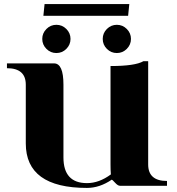

<svg xmlns="http://www.w3.org/2000/svg" viewBox="-20 -925 881 956"><path d="M512.2 -681.6Q491.5 -702.4 491.5 -731.2Q491.5 -760 512.2 -780.8Q533 -801.5 561.8 -801.5Q590.6 -801.5 611.3 -780.8Q632.1 -760 632.1 -731.2Q632.1 -702.4 611.3 -681.6Q590.6 -660.9 561.8 -660.9Q533 -660.9 512.2 -681.6ZM211.2 -681.6Q190.4 -702.4 190.4 -731.2Q190.4 -760 211.2 -780.8Q231.9 -801.5 260.7 -801.5Q289.6 -801.5 310.3 -780.8Q331.1 -760 331.1 -731.2Q331.1 -702.4 310.3 -681.6Q289.6 -660.9 260.7 -660.9Q231.9 -660.9 211.2 -681.6ZM717.8 -106Q717.8 -23.9 811.5 -23.9V0H577.1Q566.7 0 552.9 -15.3Q539.1 -30.5 536.6 -30.5Q476.3 10.7 413.1 10.7Q108.4 10.7 108.4 -210.9V-503.4Q108.4 -585.4 14.6 -585.4V-609.4H249Q295.9 -609.4 295.9 -503.4V-141.1Q295.9 -13.2 413.1 -13.2Q473.4 -13.2 532 -56.6Q530.3 -77.6 530.3 -106V-596.2Q653.3 -596.2 694.3 -620.4L717.8 -620.1ZM617.9 -846.2H196L201.9 -904.8H623.8Z"/></svg>

Font: itsadzoke
Style: Regular
Weight: 700
Width: 7
Version: Version 0.45